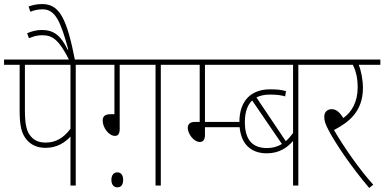

<svg xmlns="http://www.w3.org/2000/svg" viewBox="-20 -916 1898 948"><path d="M354 -596H450V-622H0V-596H77V-369C77 -293 87 -256 111 -227C133 -200 165 -186 205 -186C262 -186 302 -213 328 -242V0H354ZM328 -596V-280C293 -234 255 -212 205 -212C174 -212 149 -222 132 -243C113 -265 103 -297 103 -372V-596Z M324 -615H351C310 -825 274 -896 188 -896C160 -896 138 -890 121 -884L130 -858C147 -865 167 -870 191 -870C254 -870 280 -807 317 -672L314 -671C281 -739 247 -768 186 -768C159 -768 136 -761 114 -752L123 -727C144 -736 163 -742 187 -742C237 -742 269 -725 324 -615Z M571 -596H748V0H774V-596H871V-622H437V-596H545V-352H525C497 -352 487 -340 487 -321C487 -286 517 -245 548 -245C561 -245 571 -254 571 -278ZM530 -28C530 -2 544 9 559 9C576 9 588 -1 588 -28C588 -52 577 -65 559 -65C543 -65 530 -53 530 -28Z M992 -314V-596H1131V-622H858V-596H966V-314H943C916 -314 907 -301 907 -284C907 -258 935 -215 967 -215C981 -215 992 -224 992 -250V-288H1178V-314Z M1549 -596V-622H1115V-596H1427V-259C1415 -243 1404 -230 1391 -219L1246 -435C1264 -444 1286 -449 1312 -449C1347 -449 1369 -446 1388 -440L1392 -466C1371 -472 1350 -475 1314 -475C1221 -475 1162 -420 1162 -313C1162 -209 1216 -159 1297 -159C1360 -159 1399 -188 1427 -220V0H1453V-596ZM1189 -313C1189 -363 1202 -398 1225 -420L1372 -205C1349 -191 1325 -185 1298 -185C1232 -185 1189 -220 1189 -313Z M1823 -4C1756 -78 1681 -185 1629 -274C1700 -311 1772 -364 1772 -482C1772 -521 1763 -568 1751 -596H1858V-622H1536V-596H1722C1733 -575 1746 -540 1746 -484C1746 -412 1716 -362 1675 -333C1656 -364 1639 -377 1617 -377C1598 -377 1581 -364 1581 -340C1581 -320 1586 -303 1604 -270C1635 -211 1711 -96 1803 12Z"/></svg>

Font: Noto Sans Condensed Thin
Style: Regular
Weight: 100
Width: 3
Designer: Monotype Design Team
Foundry: Monotype Imaging Inc.
Version: Version 2.013